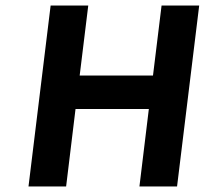

<svg xmlns="http://www.w3.org/2000/svg" viewBox="-20 -674 743 694"><path d="M253 -280H518L484 0H620L700 -654H564L533 -401H268L299 -654H163L83 0H219Z"/></svg>

Font: Falling Sky
Style: SeBdObl
Weight: 600
Designer: Paul D. Hunt
Foundry: Adobe Systems Incorporated
Version: Version 1.02